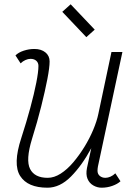

<svg xmlns="http://www.w3.org/2000/svg" viewBox="-20 -860 640 894"><path d="M76 -565 52 -602Q66 -616 90.5 -624Q115 -632 140 -632Q172 -632 191.5 -616Q211 -600 211 -574Q211 -546 200.5 -491.5Q190 -437 172 -365Q154 -293 129 -213Q99 -115 120 -73.5Q141 -32 202 -32Q232 -32 262.5 -51.5Q293 -71 321 -104Q349 -137 373 -176Q397 -215 414 -255.5Q431 -296 438 -330L499 -618H550L436 -85Q435 -80 434.5 -74.5Q434 -69 434 -65Q434 -50 444.5 -41Q455 -32 471 -32Q482 -32 494.5 -37.5Q507 -43 517 -53L541 -16Q527 -3 503 5.5Q479 14 453 14Q433 14 414.5 3.5Q396 -7 387.5 -27.5Q379 -48 385 -78L405 -170Q362 -90 310.5 -38Q259 14 201 14Q109 14 74 -40.5Q39 -95 79 -217Q103 -291 121 -357.5Q139 -424 149 -475Q159 -526 159 -553Q159 -568 149 -577Q139 -586 122 -586Q111 -586 98.5 -580.5Q86 -575 76 -565ZM382 -687 270 -805 309 -840 421 -722Z"/></svg>

Font: Victor Mono Thin Thin
Style: Italic
Weight: 250
Italic angle: -12°
Monospace: yes
Version: Version 1.561;gftools[0.9.30]